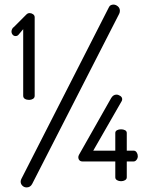

<svg xmlns="http://www.w3.org/2000/svg" viewBox="-20 -789 644 836"><path d="M81 -662 60 -637Q55 -632 48 -632Q40 -632 35 -638Q30 -644 30 -652Q30 -657 33 -663Q36 -669 40 -671L95 -726Q101 -732 109 -732Q117 -732 124 -727Q131 -722 131 -714V-372Q131 -363 123.5 -358.5Q116 -354 107 -354Q96 -354 88.5 -358.5Q81 -363 81 -372ZM474 -769Q484 -769 493 -761.5Q502 -754 502 -742Q502 -735 499 -729L120 12Q112 27 96 27Q85 27 77.5 19.5Q70 12 70 2Q70 -4 73 -10L454 -757Q457 -764 462.5 -766.5Q468 -769 474 -769ZM482 -86H339Q331 -86 326 -91Q321 -96 321 -105Q321 -109 324 -115L464 -362Q473 -377 487 -377Q495 -377 503.5 -371.5Q512 -366 512 -357Q512 -353 510 -349L386 -133H482V-210Q482 -218 489.5 -222Q497 -226 507 -226Q517 -226 524.5 -222Q532 -218 532 -210V-133H562Q570 -133 575 -125.5Q580 -118 580 -109Q580 -100 574.5 -93Q569 -86 562 -86H532V-17Q532 -9 524.5 -4.5Q517 0 507 0Q497 0 489.5 -4.5Q482 -9 482 -17Z"/></svg>

Font: Dosis
Style: Book
Weight: 400
Designer: EdgarTolentino, PabloImpallari, IginoMarini
Foundry: EdgarTolentino, PabloImpallari, IginoMarini
Version: Version 1.007